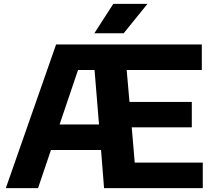

<svg xmlns="http://www.w3.org/2000/svg" viewBox="-20 -969 1106 989"><path d="M10 0 269 -740H1019.5V-608.5H632.5L647 -444H968V-313H658.5L674 -131.5H1024.5V0H516L500.5 -196.5H242.5L176 0ZM382 -608.5 287 -328H490L467 -608.5ZM466 -797.5 563.5 -949H739.5L617 -797.5Z"/></svg>

Font: Encode Sans SmExp
Style: Bold
Weight: 700
Width: 6
Designer: Multiple Designers
Foundry: Impallari Type
Version: Version 3.002; ttfautohint (v1.8.3) -l 8 -r 50 -G 200 -x 14 